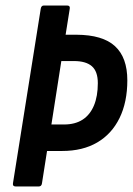

<svg xmlns="http://www.w3.org/2000/svg" viewBox="-20 -675 481 695"><path d="M37.3 0Q25.1 0 26.9 -11.4L127.5 -643.6Q129.5 -655 138.5 -655H223.1Q234.5 -655 232.5 -643.6L217.5 -549.3H256.4Q351.8 -548.9 396.3 -507.8Q440.9 -466.8 440.9 -384.2Q440.9 -305.3 412.7 -247.7Q384.5 -190.1 331.9 -159.3Q279.4 -128.5 204.8 -128.5H150.3L131.9 -11.4Q130.5 0 119.9 0ZM166.1 -224.4H212Q251.9 -224.4 279 -241.9Q306 -259.4 320.1 -293.1Q334.1 -326.8 334.1 -373.9Q334.1 -416.6 312.5 -435.3Q291 -454 247.9 -454H202Z"/></svg>

Font: Sofia Sans Condensed
Style: Italic
Weight: 400
Italic angle: -9°
Designer: Botio Nikoltchev, Ani Petrova
Foundry: lettersoup
Version: Version 4.101